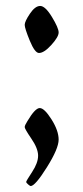

<svg xmlns="http://www.w3.org/2000/svg" viewBox="-20 -511 280 645"><path d="M111 -333Q97 -333 80 -374.5Q63 -416 63 -427.5Q63 -439 80.5 -465Q98 -491 115 -491Q132 -491 154.5 -454Q177 -417 177 -402Q177 -387 152.5 -360Q128 -333 111 -333ZM72 -104Q98 -148 113.5 -148Q129 -148 153 -110Q177 -72 177 -42Q177 -12 137.5 51Q98 114 83 114Q81 114 74.5 108.5Q68 103 68 100Q68 97 88 66.5Q108 36 108 12Q108 -12 85.5 -45Q63 -78 63 -84Q63 -90 72 -104Z"/></svg>

Font: Prociono
Style: Regular
Weight: 400
Designer: Barry Schwartz
Foundry: The Crud Factory
Version: Version 2.301